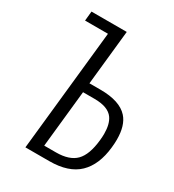

<svg xmlns="http://www.w3.org/2000/svg" viewBox="-193 -921 937 1032"><g transform="rotate(30 275.5 -405.0)"><path d="M126 0 205.1 -750.5H63L68.8 -809.6H287.6L252 -470.2H320.3Q440.9 -470.2 491.2 -414.1Q531.2 -369.6 531.2 -281.7Q531.2 -258.3 528.3 -232.4Q516.6 -118.7 455.1 -59.3Q393.6 0 274.4 0ZM209 -58.6H281.7Q364.7 -58.6 404.5 -98.9Q444.3 -139.2 454.1 -233.4Q456.5 -255.4 456.5 -274.4Q456.5 -335 433.1 -368.2Q402.3 -411.6 317.4 -411.6H246.1Z"/></g></svg>

Font: Oswald
Style: Light
Weight: 300
Designer: Vernon Adams
Foundry: Vernon Adams
Version: 3.0; ttfautohint (v0.95.6-bc232) -l 8 -r 50 -G 200 -x 0 -w "